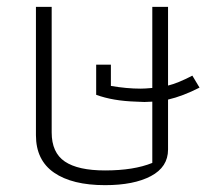

<svg xmlns="http://www.w3.org/2000/svg" viewBox="-20 -532 629 561"><path d="M85 -137V-512H131V-145Q131 -86 169.5 -60Q208 -34 287 -34Q371 -34 425 -56V-235L402 -234L378 -235Q310 -237 261 -255V-343H304V-281Q350 -273 391 -273Q403 -273 425 -275V-512H471V-282Q500 -289 542 -311L563 -276Q514 -251 471 -241V-95Q471 -44 421 -17.5Q371 9 287 9Q191 9 138 -27.5Q85 -64 85 -137Z"/></svg>

Font: Athiti Light
Style: Regular
Weight: 300
Designer: CadsonDemak Team
Foundry: CadsonDemak
Version: Version 1.033